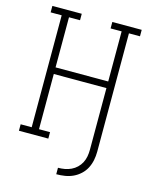

<svg xmlns="http://www.w3.org/2000/svg" viewBox="-133 -821 866 1092"><g transform="rotate(15 300.0 -275.5)"><path d="M306 184V146Q326 146 345.5 142.5Q365 139 383 130.5Q401 122 415.5 108Q430 94 439 76.5Q448 59 451.5 39.5Q455 20 455 0V-363H145V-38H210V0H37V-38H102V-697H37V-735H210V-697H145V-402H455V-697H390V-735H563V-697H498V0Q498 25 493 50Q488 75 476.5 97.5Q465 120 446 137.5Q427 155 404.5 165.5Q382 176 357 180Q332 184 306 184Z"/></g></svg>

Font: Iosevka Slab XLtEx
Style: Regular
Weight: 200
Width: 7
Monospace: yes
Designer: Belleve Invis
Foundry: Belleve Invis
Version: Version 11.1.0; ttfautohint (v1.8.3)